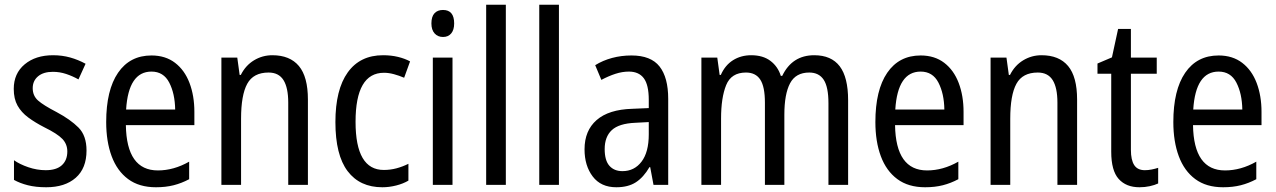

<svg xmlns="http://www.w3.org/2000/svg" viewBox="-20 -780 5385 810"><path d="M345 -145Q345 -70 299.5 -30Q254 10 175 10Q131 10 97.5 1.5Q64 -7 39 -21V-104Q63 -87 99.5 -74.5Q136 -62 173 -62Q218 -62 241 -83Q264 -104 264 -141Q264 -172 243 -194Q222 -216 167 -243Q128 -263 99 -284.5Q70 -306 54 -334.5Q38 -363 38 -405Q38 -470 84 -508.5Q130 -547 204 -547Q242 -547 276 -537.5Q310 -528 341 -511L311 -445Q286 -459 259 -468Q232 -477 203 -477Q163 -477 140.5 -458Q118 -439 118 -408Q118 -376 140.5 -356Q163 -336 219 -307Q277 -276 311 -242Q345 -208 345 -145Z M619 -546Q678 -546 718.5 -515Q759 -484 779.5 -430Q800 -376 800 -308V-252H511Q514 -61 646 -61Q713 -61 778 -98V-24Q746 -7 712.5 1.5Q679 10 638 10Q567 10 520.5 -24.5Q474 -59 451 -121Q428 -183 428 -265Q428 -400 478 -473Q528 -546 619 -546ZM619 -478Q522 -478 512 -318H719Q718 -385 694 -431.5Q670 -478 619 -478Z M1129 -547Q1203 -547 1241 -501.5Q1279 -456 1279 -360V0H1196V-347Q1196 -410 1176 -442Q1156 -474 1113 -474Q1049 -474 1023 -426.5Q997 -379 997 -279V0H914V-537H981L991 -464H996Q1016 -504 1051.5 -525.5Q1087 -547 1129 -547Z M1593 10Q1498 10 1446.5 -58Q1395 -126 1395 -265Q1395 -402 1447 -474.5Q1499 -547 1596 -547Q1630 -547 1659 -540Q1688 -533 1710 -521L1685 -452Q1664 -461 1642 -467Q1620 -473 1600 -473Q1480 -473 1480 -266Q1480 -63 1599 -63Q1627 -63 1653 -70Q1679 -77 1703 -89V-18Q1681 -5 1651.5 2.5Q1622 10 1593 10Z M1849 -738Q1896 -738 1896 -681Q1896 -654 1883.5 -639Q1871 -624 1849 -624Q1827 -624 1813.5 -639Q1800 -654 1800 -681Q1800 -710 1813 -724Q1826 -738 1849 -738ZM1889 -537V0H1806V-537Z M2114 0H2031V-760H2114Z M2338 0H2255V-760H2338Z M2644 -546Q2726 -546 2762.5 -499.5Q2799 -453 2799 -363V0H2737L2723 -75H2720Q2695 -32 2662.5 -11Q2630 10 2580 10Q2515 10 2480.5 -35.5Q2446 -81 2446 -150Q2446 -229 2497 -273.5Q2548 -318 2647 -321L2717 -324V-359Q2717 -422 2696 -450Q2675 -478 2633 -478Q2605 -478 2576 -468.5Q2547 -459 2517 -443L2491 -505Q2523 -525 2562 -535.5Q2601 -546 2644 -546ZM2660 -262Q2591 -259 2561 -231Q2531 -203 2531 -151Q2531 -103 2551 -80.5Q2571 -58 2606 -58Q2656 -58 2686.5 -98Q2717 -138 2717 -213V-265Z M3415 -547Q3487 -547 3522.5 -500.5Q3558 -454 3558 -357V0H3475V-345Q3475 -413 3455 -443.5Q3435 -474 3394 -474Q3337 -474 3313 -428.5Q3289 -383 3289 -296V0H3207V-347Q3207 -414 3187.5 -444Q3168 -474 3127 -474Q3065 -474 3043.5 -421Q3022 -368 3022 -280V0H2939V-537H3006L3016 -464H3021Q3039 -505 3072.5 -526Q3106 -547 3149 -547Q3199 -547 3230.5 -523Q3262 -499 3274 -460H3280Q3322 -547 3415 -547Z M3864 -546Q3923 -546 3963.5 -515Q4004 -484 4024.5 -430Q4045 -376 4045 -308V-252H3756Q3759 -61 3891 -61Q3958 -61 4023 -98V-24Q3991 -7 3957.5 1.5Q3924 10 3883 10Q3812 10 3765.5 -24.5Q3719 -59 3696 -121Q3673 -183 3673 -265Q3673 -400 3723 -473Q3773 -546 3864 -546ZM3864 -478Q3767 -478 3757 -318H3964Q3963 -385 3939 -431.5Q3915 -478 3864 -478Z M4374 -547Q4448 -547 4486 -501.5Q4524 -456 4524 -360V0H4441V-347Q4441 -410 4421 -442Q4401 -474 4358 -474Q4294 -474 4268 -426.5Q4242 -379 4242 -279V0H4159V-537H4226L4236 -464H4241Q4261 -504 4296.5 -525.5Q4332 -547 4374 -547Z M4810 -62Q4824 -62 4839 -65Q4854 -68 4866 -72V-6Q4851 1 4830.5 5.5Q4810 10 4787 10Q4731 10 4699.5 -25Q4668 -60 4668 -140V-469H4610V-512L4671 -538L4697 -658H4751V-537H4860V-469H4751V-148Q4751 -105 4765 -83.5Q4779 -62 4810 -62Z M5121 -546Q5180 -546 5220.5 -515Q5261 -484 5281.5 -430Q5302 -376 5302 -308V-252H5013Q5016 -61 5148 -61Q5215 -61 5280 -98V-24Q5248 -7 5214.5 1.5Q5181 10 5140 10Q5069 10 5022.5 -24.5Q4976 -59 4953 -121Q4930 -183 4930 -265Q4930 -400 4980 -473Q5030 -546 5121 -546ZM5121 -478Q5024 -478 5014 -318H5221Q5220 -385 5196 -431.5Q5172 -478 5121 -478Z"/></svg>

Font: Noto Sans Malayalam Condensed
Style: Regular
Weight: 400
Width: 3
Designer: Jelle Bosma - Monotype Design Team
Foundry: Monotype Imaging Inc.
Version: Version 2.104; ttfautohint (v1.8.4.7-5d5b)